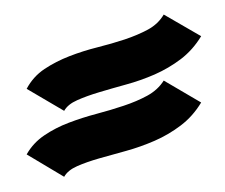

<svg xmlns="http://www.w3.org/2000/svg" viewBox="-20 -382 305 260"><path d="M16.1 -261.7Q24.9 -278.3 40.3 -288.6Q55.7 -298.8 74 -305.9Q92.3 -313 111.8 -317.9Q131.3 -322.8 148.9 -328.6Q166.5 -334.5 180.4 -342Q194.3 -349.6 201.7 -362.3L252.4 -333Q241.2 -314.5 224.9 -302Q208.5 -289.6 189.5 -281.2Q170.4 -272.9 150.9 -267.6Q131.3 -262.2 114.3 -257.1Q97.2 -252 84.5 -246.3Q71.8 -240.7 66.9 -231.9ZM16.1 -172.9Q24.9 -188.5 40 -198.7Q55.2 -209 73.2 -215.8Q91.3 -222.7 110.6 -227.8Q129.9 -232.9 147.5 -238.8Q165 -244.6 179.4 -252.4Q193.8 -260.3 201.7 -272.9L252.4 -243.2Q241.2 -224.6 224.9 -212.2Q208.5 -199.7 189.5 -191.4Q170.4 -183.1 150.9 -177.7Q131.3 -172.4 114.3 -167.5Q97.2 -162.6 84.5 -157Q71.8 -151.4 66.9 -142.6Z"/></svg>

Font: XAYAX
Style: Regular
Weight: 400
Designer: Peter Wiegel
Foundry: Peter Wiegel
Version: Version 1.000 2009 initial release